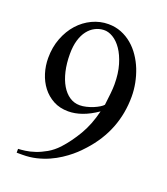

<svg xmlns="http://www.w3.org/2000/svg" viewBox="-129 -767 757 872"><g transform="rotate(20 250.0 -331.5)"><path d="M457 -403.3Q457 -239.7 345.2 -116.7Q338.9 -109.4 326.4 -96.7Q314 -84 296.4 -69.3Q278.8 -54.7 256.1 -39.8Q233.4 -24.9 206.3 -12.7Q179.2 -0.5 147.7 7.1Q116.2 14.6 81.1 14.6H53.2V-3.9Q65.9 -4.4 86.9 -7.1Q107.9 -9.8 132.8 -18.1Q157.7 -26.4 184.1 -41.5Q210.4 -56.6 233.9 -81.5Q270.5 -121.6 300.5 -172.6Q330.6 -223.6 347.2 -292Q309.6 -266.1 275.1 -253.9Q240.7 -241.7 208.5 -241.7Q167.5 -241.7 136.2 -258.5Q105 -275.4 83.7 -303Q62.5 -330.6 51.5 -366Q40.5 -401.4 40.5 -439Q40.5 -491.2 57.4 -534.9Q74.2 -578.6 102.5 -610.1Q130.9 -641.6 168.2 -659.2Q205.6 -676.8 246.1 -676.8Q279.8 -676.8 308.6 -665.3Q337.4 -653.8 360.8 -634Q384.3 -614.3 402.3 -587.6Q420.4 -561 432.4 -530.8Q444.3 -500.5 450.7 -467.8Q457 -435.1 457 -403.3ZM364.7 -428.2Q364.7 -481.4 352.5 -522.5Q340.3 -563.5 321.5 -590.8Q302.7 -618.2 279.8 -631.8Q256.8 -645.5 234.9 -644.5Q212.9 -643.6 193.4 -633.5Q173.8 -623.5 158.9 -604.2Q144 -585 135.5 -556.4Q127 -527.8 127 -489.7Q127 -444.3 135.7 -406.7Q144.5 -369.1 160.4 -342.3Q176.3 -315.4 198.5 -300.5Q220.7 -285.6 248 -285.6Q262.7 -285.6 279.3 -289.6Q295.9 -293.5 311.3 -299.8Q326.7 -306.2 338.6 -313.5Q350.6 -320.8 355.5 -327.1Q359.4 -358.9 362.1 -384.3Q364.7 -409.7 364.7 -428.2Z"/></g></svg>

Font: Campania
Style: Regular
Weight: 400
Version: Version 2.009